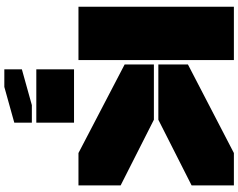

<svg xmlns="http://www.w3.org/2000/svg" viewBox="-124 -616 1074 865"><g transform="rotate(90 412.5 -183.0)"><path d="M250 0H9.8V-700.2H250ZM270 -208V-339.8H519L814.9 -189.9V0H668.9ZM270 -359.9V-493.2L668.9 -700.2H814.9V-509.8L519 -359.9ZM292 334V254.9L453.1 210H532.2V289.1L371.1 334ZM292 189.9V20H532.2V189.9Z"/></g></svg>

Font: Nastup Basic
Style: Regular
Weight: 400
Designer: Maksym Kobuzan
Foundry: Zakznak
Version: Version 1.020;FEAKit 1.0